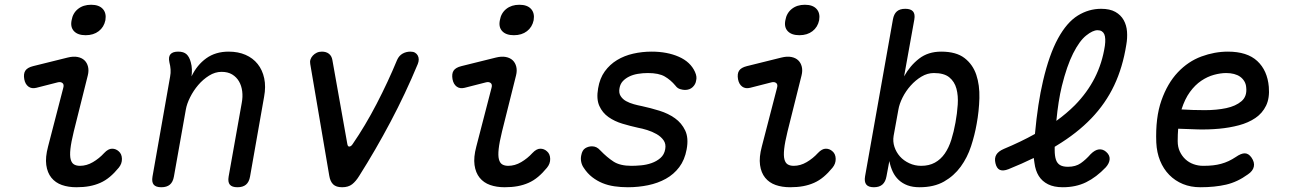

<svg xmlns="http://www.w3.org/2000/svg" viewBox="-20 -777 5440 807"><path d="M133 -408Q113 -403 99.5 -413Q86 -423 82 -444Q78 -467 86.5 -480Q95 -493 119 -499L264 -535Q288 -541 306 -537.5Q324 -534 335 -523.5Q346 -513 350 -496.5Q354 -480 349 -460L290 -224Q279 -179 276 -151Q273 -123 277 -107.5Q281 -92 291 -86Q301 -80 316 -80Q344 -80 370.5 -95.5Q397 -111 418 -134Q435 -152 451 -152Q467 -152 479 -141Q492 -130 492.5 -109.5Q493 -89 479 -72Q461 -50 442 -34Q423 -18 401.5 -8.5Q380 1 355.5 5.5Q331 10 301 10Q267 10 240 0.5Q213 -9 196 -30Q179 -51 174.5 -83.5Q170 -116 182 -161L246 -408Q250 -422 242.5 -428Q235 -434 223 -431ZM340 -629Q307 -629 291 -646Q275 -663 281 -692Q286 -722 308 -739.5Q330 -757 363 -757Q396 -757 412 -739.5Q428 -722 423 -692Q417 -663 395 -646Q373 -629 340 -629Z M729 -560Q752 -560 764 -549Q776 -538 782 -515Q786 -501 786.5 -485.5Q787 -470 785 -456Q808 -504 847 -532Q886 -560 941 -560Q981 -560 1012 -546.5Q1043 -533 1063 -508Q1083 -483 1090.5 -448Q1098 -413 1090 -370L1031 -35Q1027 -12 1014 -1Q1001 10 978 10Q955 10 946 -1Q937 -12 941 -35L996 -344Q1001 -370 998 -393.5Q995 -417 984.5 -435Q974 -453 956 -464Q938 -475 911 -475Q884 -475 858.5 -459Q833 -443 813 -419.5Q793 -396 779 -368Q765 -340 761 -316L711 -35Q707 -12 694 -1Q681 10 658 10Q635 10 626 -1Q617 -12 621 -35L695 -455Q698 -470 697 -485Q696 -500 692 -515Q687 -538 696.5 -549Q706 -560 729 -560Z M1364 -38 1284 -508Q1282 -518 1285 -527Q1288 -536 1295 -543.5Q1302 -551 1311.5 -555.5Q1321 -560 1333 -560Q1351 -560 1362.5 -551Q1374 -542 1377 -525L1440 -171Q1442 -160 1449 -161Q1456 -162 1462 -171Q1515 -248 1563 -340.5Q1611 -433 1649 -525Q1657 -543 1672 -551.5Q1687 -560 1705 -560Q1717 -560 1724.5 -555.5Q1732 -551 1736 -543.5Q1740 -536 1740 -527Q1740 -518 1736 -508Q1684 -383 1621.5 -265Q1559 -147 1490 -38Q1476 -15 1460 -2.5Q1444 10 1418 10Q1393 10 1380.5 -2Q1368 -14 1364 -38Z M1933 -408Q1913 -403 1899.5 -413Q1886 -423 1882 -444Q1878 -467 1886.5 -480Q1895 -493 1919 -499L2064 -535Q2088 -541 2106 -537.5Q2124 -534 2135 -523.5Q2146 -513 2150 -496.5Q2154 -480 2149 -460L2090 -224Q2079 -179 2076 -151Q2073 -123 2077 -107.5Q2081 -92 2091 -86Q2101 -80 2116 -80Q2144 -80 2170.5 -95.5Q2197 -111 2218 -134Q2235 -152 2251 -152Q2267 -152 2279 -141Q2292 -130 2292.5 -109.5Q2293 -89 2279 -72Q2261 -50 2242 -34Q2223 -18 2201.5 -8.5Q2180 1 2155.5 5.5Q2131 10 2101 10Q2067 10 2040 0.5Q2013 -9 1996 -30Q1979 -51 1974.5 -83.5Q1970 -116 1982 -161L2046 -408Q2050 -422 2042.5 -428Q2035 -434 2023 -431ZM2140 -629Q2107 -629 2091 -646Q2075 -663 2081 -692Q2086 -722 2108 -739.5Q2130 -757 2163 -757Q2196 -757 2212 -739.5Q2228 -722 2223 -692Q2217 -663 2195 -646Q2173 -629 2140 -629Z M2619 10Q2589 10 2562 6Q2535 2 2512 -7.5Q2489 -17 2469 -32.5Q2449 -48 2434 -71Q2426 -82 2423 -96Q2420 -110 2423 -124Q2427 -146 2440 -154Q2453 -162 2468 -162Q2478 -162 2486.5 -158Q2495 -154 2504 -144Q2531 -116 2558.5 -98Q2586 -80 2634 -80Q2651 -80 2674 -82Q2697 -84 2718.5 -91.5Q2740 -99 2756 -113Q2772 -127 2776 -150Q2780 -172 2769 -187.5Q2758 -203 2739.5 -213.5Q2721 -224 2700 -230.5Q2679 -237 2662 -240Q2630 -247 2596.5 -257Q2563 -267 2537.5 -285Q2512 -303 2499 -332Q2486 -361 2494 -406Q2501 -448 2522 -477Q2543 -506 2573.5 -524.5Q2604 -543 2641.5 -551.5Q2679 -560 2719 -560Q2784 -560 2833 -538.5Q2882 -517 2901 -475Q2906 -464 2907 -455Q2908 -446 2906 -439Q2904 -423 2891.5 -411Q2879 -399 2859 -399Q2850 -399 2838.5 -402.5Q2827 -406 2819 -417Q2799 -441 2774 -455.5Q2749 -470 2703 -470Q2681 -470 2660.5 -466.5Q2640 -463 2624 -455Q2608 -447 2597.5 -435.5Q2587 -424 2584 -407Q2580 -387 2588.5 -373.5Q2597 -360 2611.5 -352Q2626 -344 2644 -339Q2662 -334 2678 -331Q2715 -323 2752 -311.5Q2789 -300 2817 -280Q2845 -260 2860 -228.5Q2875 -197 2866 -149Q2858 -105 2835 -74.5Q2812 -44 2778.5 -25.5Q2745 -7 2704 1.5Q2663 10 2619 10Z M3133 -408Q3113 -403 3099.5 -413Q3086 -423 3082 -444Q3078 -467 3086.5 -480Q3095 -493 3119 -499L3264 -535Q3288 -541 3306 -537.5Q3324 -534 3335 -523.5Q3346 -513 3350 -496.5Q3354 -480 3349 -460L3290 -224Q3279 -179 3276 -151Q3273 -123 3277 -107.5Q3281 -92 3291 -86Q3301 -80 3316 -80Q3344 -80 3370.5 -95.5Q3397 -111 3418 -134Q3435 -152 3451 -152Q3467 -152 3479 -141Q3492 -130 3492.5 -109.5Q3493 -89 3479 -72Q3461 -50 3442 -34Q3423 -18 3401.5 -8.5Q3380 1 3355.5 5.5Q3331 10 3301 10Q3267 10 3240 0.5Q3213 -9 3196 -30Q3179 -51 3174.5 -83.5Q3170 -116 3182 -161L3246 -408Q3250 -422 3242.5 -428Q3235 -434 3223 -431ZM3340 -629Q3307 -629 3291 -646Q3275 -663 3281 -692Q3286 -722 3308 -739.5Q3330 -757 3363 -757Q3396 -757 3412 -739.5Q3428 -722 3423 -692Q3417 -663 3395 -646Q3373 -629 3340 -629Z M3653 10Q3630 10 3621 -1.5Q3612 -13 3616 -36L3733 -695Q3737 -718 3749.5 -729Q3762 -740 3785 -740Q3808 -740 3817.5 -729Q3827 -718 3823 -695L3780 -456Q3805 -501 3843 -530.5Q3881 -560 3936 -560Q3999 -560 4034 -533Q4069 -506 4083.5 -462.5Q4098 -419 4096.5 -364.5Q4095 -310 4085 -256Q4077 -210 4061.5 -162.5Q4046 -115 4018 -76.5Q3990 -38 3948 -14Q3906 10 3845 10Q3816 10 3794.5 2Q3773 -6 3757.5 -20.5Q3742 -35 3732.5 -55Q3723 -75 3718 -100L3706 -36Q3702 -13 3689 -1.5Q3676 10 3653 10ZM3852 -80Q3885 -80 3909.5 -93.5Q3934 -107 3951 -131.5Q3968 -156 3978.5 -189.5Q3989 -223 3996 -262Q4003 -300 4005.5 -337.5Q4008 -375 4000 -404.5Q3992 -434 3970 -452Q3948 -470 3905 -470Q3878 -470 3853 -455Q3828 -440 3807.5 -417Q3787 -394 3773.5 -367Q3760 -340 3756 -316L3736 -206Q3732 -182 3739.5 -159.5Q3747 -137 3762.5 -119.5Q3778 -102 3801.5 -91Q3825 -80 3852 -80Z M4628 -74Q4588 -32 4545 -11Q4502 10 4447 10Q4410 10 4385 -2.5Q4360 -15 4346 -37.5Q4332 -60 4328 -92Q4326 -102 4325 -113Q4276 -89 4219 -66Q4196 -57 4182.5 -63Q4169 -69 4164 -91Q4159 -112 4167.5 -126.5Q4176 -141 4199 -151Q4271 -181 4330 -214Q4342 -344 4364 -437Q4390 -548 4427 -615.5Q4464 -683 4510 -711.5Q4556 -740 4608 -740Q4645 -740 4668 -727Q4691 -714 4703 -692.5Q4715 -671 4717 -644Q4719 -617 4714 -589Q4699 -494 4663 -418Q4627 -342 4567 -279.5Q4507 -217 4421 -165Q4417 -163 4413 -160V-146Q4413 -122 4418 -106.5Q4423 -91 4435 -83.5Q4447 -76 4469 -76Q4501 -76 4522.5 -91Q4544 -106 4564 -129Q4582 -147 4598.5 -149Q4615 -151 4629 -139Q4645 -125 4644 -108Q4643 -91 4628 -74ZM4420 -269Q4463 -300 4498 -335Q4550 -388 4581.5 -450Q4613 -512 4624 -585Q4626 -600 4625.5 -612.5Q4625 -625 4621.5 -633Q4618 -641 4611 -645.5Q4604 -650 4593 -650Q4573 -650 4545 -627.5Q4517 -605 4490.5 -552.5Q4464 -500 4443 -415Q4428 -353 4420 -269Z M5240 -115Q5254 -95 5250 -76.5Q5246 -58 5225 -44Q5181 -12 5133.5 -1Q5086 10 5025 10Q4985 10 4952 -3.5Q4919 -17 4894.5 -42Q4870 -67 4856 -101.5Q4842 -136 4840 -178Q4836 -282 4861.5 -354.5Q4887 -427 4930.5 -473Q4974 -519 5029.5 -539.5Q5085 -560 5141 -560Q5222 -560 5264.5 -520.5Q5307 -481 5313 -412Q5317 -365 5301.5 -333Q5286 -301 5256.5 -281Q5227 -261 5187.5 -250.5Q5148 -240 5104.5 -236Q5061 -232 5016.5 -233Q4972 -234 4932 -236Q4931 -224 4930.5 -211Q4930 -198 4930 -184Q4930 -159 4939 -140Q4948 -121 4962.5 -107.5Q4977 -94 4996.5 -87Q5016 -80 5037 -80Q5060 -80 5078 -82Q5096 -84 5112.5 -88.5Q5129 -93 5144 -100Q5159 -107 5174 -117Q5197 -133 5212.5 -132.5Q5228 -132 5240 -115ZM4946 -317Q4994 -314 5044 -314Q5094 -314 5134 -322.5Q5174 -331 5198 -351.5Q5222 -372 5218 -409Q5217 -424 5210 -435.5Q5203 -447 5192.5 -454.5Q5182 -462 5167 -466Q5152 -470 5134 -470Q5110 -470 5082.5 -462.5Q5055 -455 5029 -437.5Q5003 -420 4981.5 -390.5Q4960 -361 4946 -317Z"/></svg>

Font: Maple Mono NL
Style: Italic
Weight: 400
Italic angle: -10°
Monospace: yes
Designer: subframe7536
Version: Version 7.000